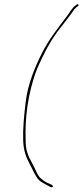

<svg xmlns="http://www.w3.org/2000/svg" viewBox="-20 -694 399 928"><path d="M104 -200C96 -132 90 -71 92 -15C94 34 105 65 125 101C136 123 145 143 157 162C170 185 196 194 226 211C230 212 234 211 235 209C237 200 229 199 210 190H209C200 184 191 181 181 171C167 162 158 142 152 128C147 119 142 106 134 92C116 61 103 29 104 -18C100 -113 113 -242 158 -358C189 -431 229 -508 274 -562C295 -590 316 -615 333 -640C338 -647 341 -652 347 -657L358 -665C358 -666 359 -667 359 -668C360 -671 358 -674 357 -674C353 -674 350 -672 343 -666C328 -656 319 -635 299 -610C259 -557 216 -503 183 -438C148 -368 114 -286 104 -200ZM152 130V131ZM179 173H180ZM226 214Z"/></svg>

Font: Stray Cat
Style: HlExtObl
Weight: 100
Version: Version 1.0